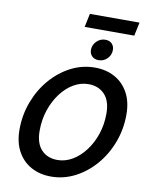

<svg xmlns="http://www.w3.org/2000/svg" viewBox="-107 -1101 934 1189"><g transform="rotate(10 359.5 -506.0)"><path d="M55 -242Q55 -335 86.5 -418Q118 -501 173 -564.5Q228 -628 299 -664.5Q370 -701 450 -701Q520 -701 574.5 -671Q629 -641 660 -584.5Q691 -528 691 -448Q691 -355 659.5 -272Q628 -189 573 -125.5Q518 -62 447 -25.5Q376 11 297 11Q226 11 171.5 -19Q117 -49 86 -105.5Q55 -162 55 -242ZM179 -257Q179 -178 217 -137.5Q255 -97 318 -97Q367 -97 411.5 -123Q456 -149 491.5 -195.5Q527 -242 547.5 -302.5Q568 -363 568 -433Q568 -512 529.5 -552.5Q491 -593 428 -593Q379 -593 334.5 -567Q290 -541 255 -494.5Q220 -448 199.5 -387.5Q179 -327 179 -257ZM405 -805Q405 -836 428 -859Q451 -882 483 -882Q509 -882 524 -866.5Q539 -851 539 -827Q539 -795 516.5 -772.5Q494 -750 462 -750Q436 -750 420.5 -765.5Q405 -781 405 -805ZM342 -938 360 -1023H672L654 -938Z"/></g></svg>

Font: Radio Canada Medium
Style: Italic
Weight: 500
Italic angle: -12°
Designer: Charles Daoud, Etienne Aubert Bonn, Alexandre Saumier Demers, Jacques Le Bailly
Foundry: Radio-Canada
Version: Version 2.104; ttfautohint (v1.8.4.7-5d5b);gftools[0.9.28.de